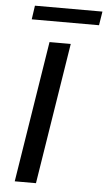

<svg xmlns="http://www.w3.org/2000/svg" viewBox="-59 -917 531 955"><g transform="rotate(5 206.5 -439.5)"><path d="M52 0 164 -705H270L158 0ZM66 -810 76 -879H413L402 -810Z"/></g></svg>

Font: Nunito Sans 10pt SemiBold
Style: Italic
Weight: 600
Italic angle: -9°
Designer: Vernon Adams
Foundry: Vernon Adams
Version: Version 3.101;gftools[0.9.27]